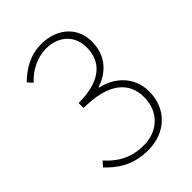

<svg xmlns="http://www.w3.org/2000/svg" viewBox="-218 -841 957 957"><g transform="rotate(-45 260.5 -363.0)"><path d="M253 13C373 13 464 -66 464 -191C464 -295 389 -363 301 -381V-385C378 -410 438 -470 438 -569C438 -675 355 -739 251 -739C169 -739 110 -700 64 -655L87 -629C126 -672 186 -706 251 -706C341 -706 399 -649 399 -567C399 -474 341 -399 174 -399V-364C352 -364 426 -293 426 -189C426 -87 354 -20 255 -20C155 -20 98 -66 56 -112L33 -86C77 -40 141 13 253 13Z"/></g></svg>

Font: Noto Sans JP Thin
Style: Regular
Weight: 100
Designer: Ryoko NISHIZUKA 西塚涼子 (kana, bopomofo & ideographs); Paul D. Hunt (Latin, Greek & Cyrillic); Sandoll Communications 산돌커뮤니
Foundry: Adobe
Version: Version 2.004;hotconv 1.0.118;makeotfexe 2.5.65603